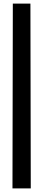

<svg xmlns="http://www.w3.org/2000/svg" viewBox="-20 -930 242 1070"><path d="M51.5 -910H149.5L151.5 120H49.5Z"/></svg>

Font: Big Shoulders Stencil Text SemiBold
Style: Regular
Weight: 600
Designer: Patric King
Foundry: XO Type Co
Version: Version 1.000